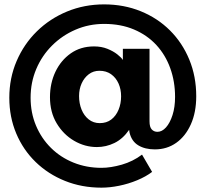

<svg xmlns="http://www.w3.org/2000/svg" viewBox="-20 -720 952 889"><path d="M672.3 -158.3Q672.3 -131.6 682.7 -120.6Q693.1 -109.6 709.1 -109.6Q730.1 -109.6 748.6 -130.1Q767 -150.6 778.8 -187.2Q790.6 -223.9 790.6 -271.3Q790.6 -342.3 768.4 -403.9Q746.3 -465.6 703.9 -511.6Q661.4 -557.6 600.4 -583.4Q539.4 -609.3 462.1 -609.3Q391.6 -609.3 329.8 -582.6Q268 -556 221.1 -509.2Q174.1 -462.4 147.9 -400.5Q121.7 -338.6 121.7 -267.6Q121.7 -198 146.6 -138.6Q171.6 -79.1 216.1 -35.1Q260.6 8.9 320.6 33Q380.6 57.1 449.7 57.1Q492.6 57.1 544.1 42.4Q595.6 27.6 637.6 -4.1L684.3 75.9Q655.3 98 615.1 114.6Q574.9 131.3 531.6 140.1Q488.3 148.9 449.7 148.9Q358.7 148.9 280.9 117.6Q203.1 86.4 145.2 30.3Q87.3 -25.9 55.2 -102Q23.1 -178.1 23.1 -267.6Q23.1 -358.4 57 -437.4Q90.9 -516.3 150.8 -575Q210.7 -633.7 290.5 -666.7Q370.3 -699.7 462.1 -699.7Q553.6 -699.7 631.6 -668Q709.6 -636.3 767 -579.1Q824.4 -521.9 856.5 -444Q888.6 -366.1 888.6 -274.3Q888.6 -200 863.8 -144.6Q839 -89.1 796 -58.7Q753 -28.3 697 -28.3Q651.6 -28.3 620.6 -46.9Q589.6 -65.4 579.9 -105.7L577.9 -118.7Q548.6 -76.7 509.8 -57.9Q471 -39.1 428.7 -39.1Q372.9 -39.1 323.2 -68.1Q273.6 -97 242.5 -148.9Q211.4 -200.7 211.4 -270.1Q211.4 -334.4 236.6 -387.6Q261.9 -440.7 307.6 -472.9Q353.4 -505.1 415.4 -505.1Q449.7 -505.1 477.1 -494.1Q504.6 -483 523.1 -468.4Q541.6 -453.9 548.9 -442.3V-494H672.3ZM440.4 -392.3Q412 -392.3 390.9 -376.1Q369.7 -359.9 357.9 -333.6Q346.1 -307.4 346.1 -275.1Q346.1 -241.3 357.6 -212.8Q369.1 -184.3 390.8 -167.1Q412.4 -149.9 441.9 -149.9Q473.3 -149.9 495.2 -166.6Q517.1 -183.3 528.9 -211.8Q540.7 -240.3 540.7 -274.1Q540.7 -307 528.7 -333.7Q516.7 -360.4 494.3 -376.4Q471.9 -392.3 440.4 -392.3Z"/></svg>

Font: Alexandria
Style: Regular
Weight: 400
Designer: Mohamed Gaber
Foundry: Kief Type Foundry
Version: Version 5.100